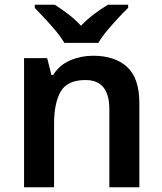

<svg xmlns="http://www.w3.org/2000/svg" viewBox="-20 -786 682 806"><path d="M371 -552Q462 -552 513.5 -505Q565 -458 565 -353V0H439V-328Q439 -450 339 -450Q263 -450 235 -402Q207 -354 207 -265V0H81V-542H178L196 -471H203Q229 -513 274.5 -532.5Q320 -552 371 -552ZM250 -606Q237 -629 214.5 -656Q192 -683 168 -708.5Q144 -734 126 -753V-766H210Q237 -749 266 -727Q295 -705 320 -678Q346 -705 376 -727.5Q406 -750 433 -766H518V-753Q499 -735 475 -709Q451 -683 428.5 -656Q406 -629 393 -606Z"/></svg>

Font: Noto Sans Bassa Vah SemiBold
Style: Regular
Weight: 600
Designer: Monotype Design Team
Foundry: Monotype Imaging Inc.
Version: Version 2.002; ttfautohint (v1.8.4.7-5d5b)